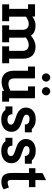

<svg xmlns="http://www.w3.org/2000/svg" viewBox="1064 -1846 796 2963"><g transform="rotate(90 1461.5 -364.0)"><path d="M694.8 0V-107.4H764.6V-312Q764.6 -361.3 740.2 -385.5Q715.8 -409.7 668.5 -409.7Q642.1 -409.7 613.3 -397.2Q584.5 -384.8 557.6 -364.3Q560.5 -344.2 560.5 -322.3V-107.4H631.3V0H370.6V-107.4H439.9V-312Q439.9 -361.3 415.5 -385.5Q391.1 -409.7 343.8 -409.7Q317.9 -409.7 290.5 -397.7Q263.2 -385.7 236.8 -366.7V-107.4H307.1V0H45.9V-107.4H116.2V-399.4H44.9V-506.8H234.4V-465.3Q264.2 -486.8 298.8 -501Q333.5 -515.1 374.5 -515.1Q425.3 -515.1 465.1 -498Q504.9 -481 529.3 -443.8Q546.4 -458.5 565.7 -471.4Q585 -484.4 606.4 -494.1Q627.9 -503.9 651.1 -509.5Q674.3 -515.1 699.7 -515.1Q741.7 -515.1 776.1 -503.4Q810.5 -491.7 834.7 -468Q858.9 -444.3 872.1 -408Q885.3 -371.6 885.3 -322.3V-107.4H956.1V0Z M1381.8 0.5V-31.2Q1351.1 -12.2 1316.4 -1.7Q1281.7 8.8 1243.2 8.8Q1203.6 8.8 1171.6 -2.9Q1139.6 -14.6 1117.4 -38.3Q1095.2 -62 1083 -98.4Q1070.8 -134.8 1070.8 -184.1V-398.9H1005.9V-506.3H1173.8L1189 -503.4V-193.8Q1189 -143.6 1210.7 -120.1Q1232.4 -96.7 1273.4 -96.7Q1298.3 -96.7 1325.9 -105Q1353.5 -113.3 1378.4 -128.9V-398.9H1313V-506.3H1481L1496.1 -503.4V-106.9H1548.8V0.5ZM1388.2 -613.8Q1375 -613.8 1363.3 -618.9Q1351.6 -624 1342.8 -633.1Q1334 -642.1 1329.1 -653.8Q1324.2 -665.5 1324.2 -678.7Q1324.2 -691.4 1329.3 -702.9Q1334.5 -714.4 1343 -722.9Q1351.6 -731.4 1363.3 -736.6Q1375 -741.7 1388.2 -741.7Q1400.9 -741.7 1412.4 -736.6Q1423.8 -731.4 1432.4 -722.9Q1440.9 -714.4 1446 -702.9Q1451.2 -691.4 1451.2 -678.7Q1451.2 -665.5 1446.3 -653.8Q1441.4 -642.1 1432.9 -633.1Q1424.3 -624 1412.8 -618.9Q1401.4 -613.8 1388.2 -613.8ZM1175.8 -613.8Q1162.6 -613.8 1150.9 -618.9Q1139.2 -624 1130.4 -633.1Q1121.6 -642.1 1116.7 -653.8Q1111.8 -665.5 1111.8 -678.7Q1111.8 -691.4 1116.9 -702.9Q1122.1 -714.4 1130.6 -722.9Q1139.2 -731.4 1150.9 -736.6Q1162.6 -741.7 1175.8 -741.7Q1188.5 -741.7 1200 -736.6Q1211.4 -731.4 1220 -722.9Q1228.5 -714.4 1233.6 -702.9Q1238.8 -691.4 1238.8 -678.7Q1238.8 -665.5 1233.9 -653.8Q1229 -642.1 1220.5 -633.1Q1211.9 -624 1200.4 -618.9Q1189 -613.8 1175.8 -613.8Z M1901.4 -350.1Q1901.4 -369.6 1894.5 -383.5Q1887.7 -397.5 1876 -406.2Q1864.3 -415 1849.4 -418.9Q1834.5 -422.9 1818.4 -422.9Q1783.2 -422.9 1766.1 -409.2Q1749 -395.5 1749 -375Q1749 -366.7 1751.2 -359.6Q1753.4 -352.5 1759.3 -346.4Q1765.1 -340.3 1775.6 -335Q1786.1 -329.6 1802.2 -323.7Q1824.7 -315.4 1847.2 -307.6Q1869.6 -299.8 1892.6 -291.5Q2013.7 -249 2013.7 -142.1Q2013.7 -106 1999.8 -77.1Q1985.8 -48.3 1960.9 -28.1Q1936 -7.8 1901.4 3.2Q1866.7 14.2 1824.7 14.2Q1770 14.2 1733.2 -3.2Q1696.3 -20.5 1674.8 -50.8H1621.1V-158.2H1742.7Q1742.7 -136.2 1749.3 -121.3Q1755.9 -106.4 1767.1 -97.7Q1778.3 -88.9 1793.7 -85Q1809.1 -81.1 1826.7 -81.1Q1861.3 -81.1 1882.3 -96.4Q1903.3 -111.8 1903.3 -135.3Q1903.3 -151.4 1893.1 -163.1Q1882.8 -174.8 1861.3 -184.6Q1839.4 -195.3 1811.8 -203.6Q1784.2 -211.9 1755.9 -222.7Q1701.2 -243.2 1670.4 -279.1Q1639.6 -314.9 1639.6 -365.7Q1639.6 -399.4 1652.1 -427.2Q1664.6 -455.1 1687.7 -475.3Q1710.9 -495.6 1744.1 -506.8Q1777.3 -518.1 1818.4 -518.1Q1873 -518.1 1911.1 -501.2Q1949.2 -484.4 1970.7 -457.5H2022V-350.1Z M2386.2 -350.1Q2386.2 -369.6 2379.4 -383.5Q2372.6 -397.5 2360.8 -406.2Q2349.1 -415 2334.2 -418.9Q2319.3 -422.9 2303.2 -422.9Q2268.1 -422.9 2251 -409.2Q2233.9 -395.5 2233.9 -375Q2233.9 -366.7 2236.1 -359.6Q2238.3 -352.5 2244.1 -346.4Q2250 -340.3 2260.5 -335Q2271 -329.6 2287.1 -323.7Q2309.6 -315.4 2332 -307.6Q2354.5 -299.8 2377.4 -291.5Q2498.5 -249 2498.5 -142.1Q2498.5 -106 2484.6 -77.1Q2470.7 -48.3 2445.8 -28.1Q2420.9 -7.8 2386.2 3.2Q2351.6 14.2 2309.6 14.2Q2254.9 14.2 2218 -3.2Q2181.2 -20.5 2159.7 -50.8H2106V-158.2H2227.5Q2227.5 -136.2 2234.1 -121.3Q2240.7 -106.4 2252 -97.7Q2263.2 -88.9 2278.6 -85Q2293.9 -81.1 2311.5 -81.1Q2346.2 -81.1 2367.2 -96.4Q2388.2 -111.8 2388.2 -135.3Q2388.2 -151.4 2377.9 -163.1Q2367.7 -174.8 2346.2 -184.6Q2324.2 -195.3 2296.6 -203.6Q2269 -211.9 2240.7 -222.7Q2186 -243.2 2155.3 -279.1Q2124.5 -314.9 2124.5 -365.7Q2124.5 -399.4 2137 -427.2Q2149.4 -455.1 2172.6 -475.3Q2195.8 -495.6 2229 -506.8Q2262.2 -518.1 2303.2 -518.1Q2357.9 -518.1 2396 -501.2Q2434.1 -484.4 2455.6 -457.5H2506.8V-350.1Z M2783.2 12.2Q2749.5 12.2 2724.1 3.2Q2698.7 -5.9 2681.9 -26.1Q2665 -46.4 2656.5 -79.6Q2647.9 -112.8 2648.4 -161.1L2649.4 -413.6H2575.7V-512.7H2649.9L2650.9 -623.5L2759.3 -677.2L2758.3 -512.7H2867.7V-413.6H2757.8L2756.3 -147.9Q2756.3 -126.5 2759.5 -114Q2762.7 -101.6 2768.6 -95Q2774.4 -88.4 2782.7 -86.4Q2791 -84.5 2800.8 -84.5Q2813.5 -84.5 2830.3 -88.9Q2847.2 -93.3 2873.5 -104L2900.9 -20Q2870.6 -3.4 2843.8 4.4Q2816.9 12.2 2783.2 12.2Z"/></g></svg>

Font: Twentytwelve Slab
Style: TwentytwelveSlab
Weight: 700
Designer: Domenico Catapano
Version: Version 1.00 2012